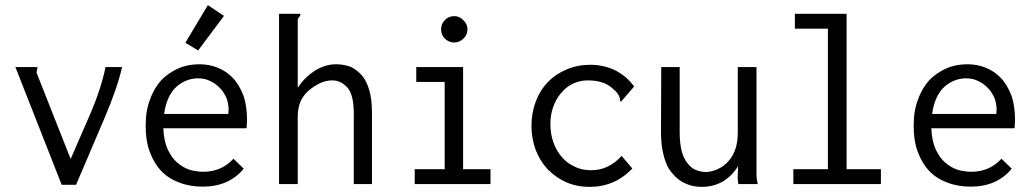

<svg xmlns="http://www.w3.org/2000/svg" viewBox="-20 -719 4040 750"><path d="M50 -432 221 3H277L388 -257C421 -334 444 -401 457 -457H392C387 -430 379 -401 369 -370C359 -339 346 -305 330 -268L256 -98L124 -432C123 -433 123 -434 123 -435C123 -438 124 -441 124 -444C126 -448 126 -452 126 -457H40Z M759 -468C730 -468 702 -463 677 -452C652 -441 630 -426 610 -406C592 -385 576 -360 566 -330C554 -300 549 -266 549 -227C549 -189 554 -155 565 -126C576 -96 591 -71 610 -51C629 -31 653 -16 680 -6C708 5 739 10 772 10C840 10 893 -13 932 -60L892 -99C861 -65 821 -48 774 -48C756 -48 738 -51 720 -56C702 -62 686 -72 671 -85C656 -98 644 -116 634 -138C625 -159 619 -186 618 -218H943C944 -223 944 -229 944 -234C945 -240 945 -246 945 -251C945 -288 940 -321 930 -348C919 -375 906 -398 888 -416C872 -433 852 -446 829 -455C806 -464 783 -468 759 -468ZM621 -274C628 -322 644 -357 669 -380C694 -402 723 -413 754 -413C771 -413 786 -410 800 -403C815 -396 827 -388 838 -376C849 -366 857 -352 864 -338C870 -322 873 -307 873 -290C873 -287 873 -284 872 -282V-274ZM792 -699 704 -552 754 -522 855 -657Z M1070 0H1143V-263C1143 -286 1147 -306 1154 -323C1162 -340 1173 -355 1188 -367C1202 -379 1217 -388 1232 -395C1247 -402 1263 -405 1278 -405C1301 -405 1321 -395 1338 -376C1354 -357 1362 -323 1362 -275V0H1433V-277C1433 -312 1430 -341 1423 -365C1416 -389 1407 -409 1394 -424C1381 -439 1366 -450 1350 -458C1332 -464 1314 -468 1293 -468C1265 -468 1238 -460 1210 -443C1184 -426 1161 -404 1143 -376V-641C1144 -646 1146 -651 1150 -654C1152 -658 1154 -661 1154 -663V-664C1153 -664 1153 -664 1153 -665H1070Z M1606 -457V-399H1717V-58H1600V0H1896V-58H1789V-457ZM1718 -641C1708 -631 1703 -619 1703 -604C1703 -590 1708 -578 1718 -568C1728 -558 1740 -553 1754 -553C1768 -553 1780 -558 1790 -568C1801 -578 1806 -590 1806 -604C1806 -618 1801 -630 1790 -640C1780 -651 1768 -656 1754 -656C1740 -656 1728 -651 1718 -641Z M2457 -381C2438 -408 2414 -428 2384 -444C2355 -458 2322 -466 2286 -466C2253 -466 2222 -460 2194 -448C2165 -436 2141 -420 2120 -398C2100 -378 2084 -352 2073 -323C2062 -294 2056 -262 2056 -228C2056 -193 2062 -162 2073 -132C2084 -104 2100 -78 2120 -57C2141 -36 2165 -19 2192 -7C2220 5 2250 11 2283 11C2349 11 2405 -13 2450 -61L2408 -110C2375 -73 2335 -54 2289 -54C2266 -54 2244 -58 2225 -68C2206 -76 2189 -89 2175 -105C2161 -121 2150 -140 2142 -162C2134 -184 2130 -208 2130 -234C2130 -260 2134 -284 2142 -304C2150 -326 2161 -344 2174 -358C2187 -374 2203 -385 2220 -393C2238 -401 2257 -405 2276 -405C2315 -405 2346 -396 2369 -377C2381 -367 2389 -359 2393 -353C2397 -347 2400 -342 2400 -338C2402 -334 2402 -331 2402 -328C2401 -326 2403 -324 2406 -322Z M2563 -457 2562 -202C2562 -165 2566 -133 2574 -106C2581 -79 2592 -57 2608 -40C2622 -23 2639 -10 2658 -2C2677 7 2698 11 2721 11C2751 11 2778 4 2804 -10C2828 -25 2848 -45 2863 -70L2862 -35C2861 -28 2861 -21 2862 -16C2863 -10 2863 -5 2864 0H2940C2937 -12 2935 -26 2935 -41V-457H2862V-205C2862 -178 2859 -154 2852 -135C2845 -116 2836 -100 2824 -88C2813 -75 2800 -66 2785 -59C2770 -52 2755 -48 2739 -47C2724 -47 2711 -50 2698 -55C2686 -60 2675 -69 2666 -81C2656 -93 2648 -109 2643 -128C2638 -148 2635 -173 2635 -202V-457Z M3085 -665V-607H3214V-58H3079V0H3421V-58H3287V-665Z M3759 -468C3730 -468 3702 -463 3677 -452C3652 -441 3630 -426 3610 -406C3592 -385 3576 -360 3566 -330C3554 -300 3549 -266 3549 -227C3549 -189 3554 -155 3565 -126C3576 -96 3591 -71 3610 -51C3629 -31 3653 -16 3680 -6C3708 5 3739 10 3772 10C3840 10 3893 -13 3932 -60L3892 -99C3861 -65 3821 -48 3774 -48C3756 -48 3738 -51 3720 -56C3702 -62 3686 -72 3671 -85C3656 -98 3644 -116 3634 -138C3625 -159 3619 -186 3618 -218H3943C3944 -223 3944 -229 3944 -234C3945 -240 3945 -246 3945 -251C3945 -288 3940 -321 3930 -348C3919 -375 3906 -398 3888 -416C3872 -433 3852 -446 3829 -455C3806 -464 3783 -468 3759 -468ZM3621 -274C3628 -322 3644 -357 3669 -380C3694 -402 3723 -413 3754 -413C3771 -413 3786 -410 3800 -403C3815 -396 3827 -388 3838 -376C3849 -366 3857 -352 3864 -338C3870 -322 3873 -307 3873 -290C3873 -287 3873 -284 3872 -282V-274Z"/></svg>

Font: Inconsolatazi4
Style: Regular
Weight: 400
Designer: Raph Levien, Kirill Tkachev
Foundry: Cyreal
Version: Version 1.013